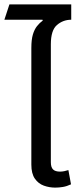

<svg xmlns="http://www.w3.org/2000/svg" viewBox="-33 -846 357 876"><path d="M110 -448V-627Q110 -665 117 -688.5Q124 -712 136 -727Q148 -742 162 -752L161 -756H-13L10 -826H292V-756Q255 -756 227 -732Q199 -708 199 -644V-448ZM219 10Q192 10 167 1Q142 -8 126 -31Q110 -54 110 -95V-548H199V-106Q199 -83 209 -73Q219 -63 241 -63Q250 -63 260 -65Q270 -67 279 -70L291 -5Q272 4 254 7Q236 10 219 10Z"/></svg>

Font: Noto Sans Thai
Style: Regular
Weight: 400
Designer: Monotype Design Team
Foundry: Monotype Imaging Inc.
Version: Version 2.001